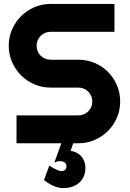

<svg xmlns="http://www.w3.org/2000/svg" viewBox="-20 -720 651 965"><path d="M291 225.1Q273.4 224.1 257.3 217.8Q241.2 211.4 228.5 204.1Q213.9 195.3 201.2 185.1L228 111.8Q239.3 120.1 250.5 126Q260.3 131.3 270.5 135.7Q280.8 140.1 289.1 140.1Q299.8 140.1 306.9 133.3Q314 126.5 314 115.2Q314 101.6 303.5 95.7Q293 89.8 280.8 89.8Q265.6 89.8 252.9 98.1L288.1 0H63V-140.1H374Q388.7 -140.1 401.4 -145.5Q414.1 -150.9 423.6 -160.4Q433.1 -169.9 438.5 -182.6Q443.8 -195.3 443.8 -210Q443.8 -224.6 438.5 -237.3Q433.1 -250 423.6 -259.5Q414.1 -269 401.4 -274.4Q388.7 -279.8 374 -279.8H233.9Q190.4 -279.8 152.3 -296.4Q114.3 -313 85.7 -341.6Q57.1 -370.1 40.5 -408.4Q23.9 -446.8 23.9 -490.2Q23.9 -533.7 40.5 -571.8Q57.1 -609.9 85.7 -638.4Q114.3 -667 152.3 -683.6Q190.4 -700.2 233.9 -700.2H555.2V-560.1H233.9Q219.2 -560.1 206.5 -554.7Q193.8 -549.3 184.3 -539.8Q174.8 -530.3 169.4 -517.6Q164.1 -504.9 164.1 -490.2Q164.1 -475.6 169.4 -462.6Q174.8 -449.7 184.3 -440.2Q193.8 -430.7 206.5 -425.3Q219.2 -419.9 233.9 -419.9H374Q417.5 -419.9 455.8 -403.6Q494.1 -387.2 522.7 -358.6Q551.3 -330.1 567.6 -291.7Q584 -253.4 584 -210Q584 -166.5 567.6 -128.4Q551.3 -90.3 522.7 -61.8Q494.1 -33.2 455.8 -16.6Q417.5 0 374 0H348.1L335 38.1Q350.1 40 363.8 46.9Q377.4 53.7 387.5 64.7Q397.5 75.7 403.3 90.6Q409.2 105.5 409.2 123Q409.2 147.5 400.9 166.5Q392.6 185.5 377.9 198.5Q363.3 211.4 343 218.3Q322.8 225.1 298.8 225.1Z"/></svg>

Font: Righteous
Style: Regular
Weight: 400
Version: Version 1.000